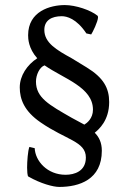

<svg xmlns="http://www.w3.org/2000/svg" viewBox="-20 -723 509 758"><path d="M156 -465C232 -412 347 -379 347 -290C347 -255 323 -237 313 -231L263 -258C174 -309 122 -337 122 -401C122 -427 136 -458 156 -465ZM224 -659C243 -659 282 -650 321 -591L340 -587C345 -594 367 -638 367 -655C367 -658 366 -660 365 -661C338 -683 279 -703 236 -703C179 -703 91 -679 91 -584C91 -571 92 -532 127 -493C87 -467 58 -424 58 -378C58 -331 76 -284 140 -240C241 -170 319 -165 319 -101C319 -47 274 -33 239 -33C166 -33 119 -88 117 -138L96 -143C90 -128 87 -85 87 -61C87 -51 88 -27 92 -26C141 2 190 15 214 15C293 15 382 -14 382 -128C382 -160 371 -182 354 -199C370 -212 411 -247 411 -320C411 -375 389 -416 322 -457L263 -493C203 -526 155 -554 155 -605C155 -643 184 -659 224 -659Z"/></svg>

Font: Temporarium
Style: Regular
Weight: 400
Version: Version 1.1